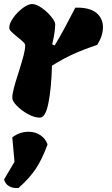

<svg xmlns="http://www.w3.org/2000/svg" viewBox="-20 -584 557 953"><path d="M41 -98Q41 -117 49 -147.5Q57 -178 73 -227Q89 -278 97 -308.5Q105 -339 105 -358Q105 -366 96 -375Q87 -384 68 -399Q46 -417 36 -427Q26 -437 26 -447Q26 -468 46 -496Q66 -524 93 -544Q120 -564 139 -564Q160 -564 187 -545Q214 -526 234 -501.5Q254 -477 254 -464Q254 -426 239 -364L251 -358Q274 -395 301.5 -446.5Q329 -498 335 -510L354 -546Q423 -548 457 -521Q491 -494 491 -449Q491 -405 462 -361Q390 -337 339.5 -313.5Q289 -290 238 -258Q235 -147 220.5 -73.5Q206 0 178 0Q151 0 119 -17.5Q87 -35 64 -58.5Q41 -82 41 -98ZM0 307 52 219 41 98Q77 70 122 70Q155 70 180.5 87Q206 104 216 133Q189 207 157.5 254Q126 301 72 349Q44 351 25.5 340.5Q7 330 0 307Z"/></svg>

Font: Mogra
Style: Regular
Weight: 400
Designer: Lipi Raval
Foundry: Lipi Raval
Version: Version 1.002;PS 1.002;hotconv 1.0.88;makeotf.lib2.5.647800;